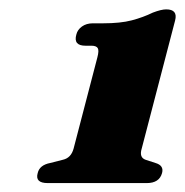

<svg xmlns="http://www.w3.org/2000/svg" viewBox="-20 -740 404 420"><path d="M167 -640Q140 -640 147 -664.5Q149.5 -675 159.2 -682Q169 -689 183 -689H205.5Q243.5 -689 268.2 -695.5Q293 -702 314.5 -712.5Q333 -719.5 343.5 -719.5Q369.5 -719.5 363 -695L290 -415Q284 -395.5 298.5 -390.5L320 -383.5Q339 -378 334.5 -361.5Q328.5 -339.5 301 -339.5H84.5Q56 -339.5 62.5 -361.5Q66.5 -379 90 -383.5L117.5 -390.5Q135.5 -394.5 141 -415L193 -614.5Q197 -629.5 193.8 -634.8Q190.5 -640 180 -640Z"/></svg>

Font: Fraunces 72pt S050 Black
Style: Italic
Weight: 900
Italic angle: -16°
Version: Version 1.000; ttfautohint (v1.8.3)